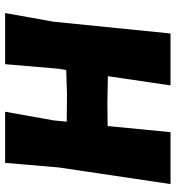

<svg xmlns="http://www.w3.org/2000/svg" viewBox="12 -699 687 751"><g transform="rotate(90 355.5 -323.5)"><path d="M314 -647 278 -402 379 -400 473 -401 497 -647H700L635 -210L617 0H417L451 -190L456 -241L348 -242L254 -239L249 -210L231 0H31L65 -190L111 -647Z"/></g></svg>

Font: Alegreya Sans SC Black
Style: Italic
Weight: 900
Italic angle: -7°
Designer: Juan Pablo del Peral
Foundry: Huerta Tipografica
Version: Version 2.007